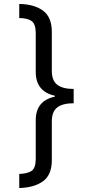

<svg xmlns="http://www.w3.org/2000/svg" viewBox="-20 -812 468 967"><path d="M351 -292Q296 -292 268.5 -271Q241 -250 241 -201V-6Q241 69 196.5 101Q152 133 77 135V64Q117 63 138.5 49Q160 35 160 -12V-206Q160 -305 256 -325V-330Q160 -351 160 -450V-645Q160 -692 138.5 -706.5Q117 -721 77 -721V-792Q152 -791 196.5 -758.5Q241 -726 241 -651V-455Q241 -406 268.5 -385Q296 -364 351 -364Z"/></svg>

Font: Noto Sans Bengali SemiCondensed
Style: Regular
Weight: 400
Width: 4
Designer: Jelle Bosma - Monotype Design Team
Foundry: Monotype Imaging Inc.
Version: Version 2.003